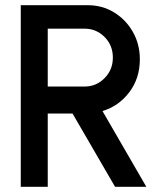

<svg xmlns="http://www.w3.org/2000/svg" viewBox="-20 -720 630 740"><path d="M60 0V-700H317.5Q374.5 -700 420 -672Q465.5 -644 492.2 -596.8Q519 -549.5 519 -491.5Q519 -418.5 478.5 -364.8Q438 -311 375 -292L544 0H423.5L259.5 -282.5H164V0ZM164 -386.5H306.5Q351 -386.5 383 -418.8Q415 -451 415 -498Q415 -545.5 383 -577.5Q351 -609.5 306.5 -609.5H164Z"/></svg>

Font: Urbanist SemiBold
Style: Regular
Weight: 600
Designer: Corey Hu
Foundry: Corey Hu
Version: Version 1.321; ttfautohint (v1.8.4.7-5d5b)